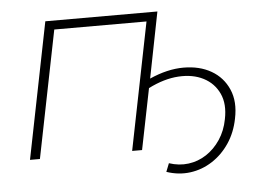

<svg xmlns="http://www.w3.org/2000/svg" viewBox="-56 -773 1323 983"><g transform="rotate(-5 605.5 -281.5)"><path d="M71 0 211 -700H787L720 -361Q812 -402 894.5 -402Q977 -402 1037 -367.5Q1097 -333 1125 -269Q1153 -205 1135 -119Q1121 -48 1084.5 6Q1048 60 996 93.5Q944 127 883.5 135Q823 143 761 122L778 79Q829 96 878.5 89.5Q928 83 970 55.5Q1012 28 1042 -17Q1072 -62 1083 -120Q1099 -197 1073.5 -252Q1048 -307 993.5 -335Q939 -363 865 -358.5Q791 -354 710 -313L647 0H596L727 -654H253L122 0Z"/></g></svg>

Font: Montserrat Light
Style: Italic
Weight: 300
Italic angle: -11.3°
Designer: Julieta Ulanovsky
Foundry: Julieta Ulanovsky
Version: Version 9.000; ttfautohint (v1.8.4.7-5d5b)